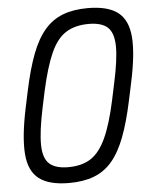

<svg xmlns="http://www.w3.org/2000/svg" viewBox="-57 -860 714 921"><g transform="rotate(-5 300.5 -400.0)"><path d="M239 14Q143 14 94.5 -23Q46 -60 39.5 -142.5Q33 -225 62 -363L79 -443Q101 -547 128 -618Q155 -689 192 -732Q229 -775 280 -794.5Q331 -814 400 -814Q496 -814 544.5 -777Q593 -740 599.5 -657.5Q606 -575 576 -437L559 -357Q537 -253 510 -182Q483 -111 446.5 -68Q410 -25 359 -5.5Q308 14 239 14ZM241 -62Q307 -62 350 -90Q393 -118 423.5 -184.5Q454 -251 478 -363L495 -443Q520 -557 519 -621Q518 -685 489 -711.5Q460 -738 398 -738Q332 -738 288 -710Q244 -682 214.5 -616Q185 -550 160 -437L143 -357Q119 -243 120 -179Q121 -115 150.5 -88.5Q180 -62 241 -62Z"/></g></svg>

Font: Victor Mono Thin Medium
Style: Italic
Weight: 500
Italic angle: -12°
Monospace: yes
Version: Version 1.561;gftools[0.9.30]